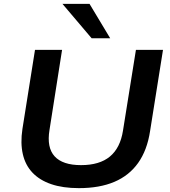

<svg xmlns="http://www.w3.org/2000/svg" viewBox="-20 -963 879 993"><path d="M388 10Q305 10 245 -10.5Q185 -31 148 -70Q111 -109 98 -166Q85 -223 96 -296L161 -705H301L236 -291Q221 -200 262.5 -154.5Q304 -109 399 -109Q495 -109 548.5 -153.5Q602 -198 616 -287L683 -705H823L756 -284Q741 -186 694.5 -120.5Q648 -55 571.5 -22.5Q495 10 388 10ZM454 -765 303 -943H443L550 -765Z"/></svg>

Font: Nunito Sans 10pt SemiExpanded
Style: Bold Italic
Weight: 700
Width: 6
Italic angle: -9°
Designer: Vernon Adams
Foundry: Vernon Adams
Version: Version 3.101;gftools[0.9.27]